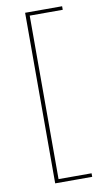

<svg xmlns="http://www.w3.org/2000/svg" viewBox="-90 -718 475 879"><g transform="rotate(-10 147.5 -278.5)"><path d="M93 118V-675H265V-658.5H111.5V101.5H265V118Z"/></g></svg>

Font: Anek Gurmukhi Medium Thin
Style: Regular
Weight: 250
Version: Version 1.003